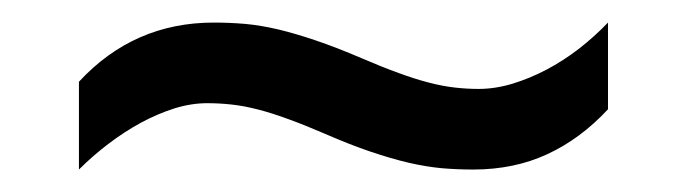

<svg xmlns="http://www.w3.org/2000/svg" viewBox="-20 -504 612 171"><path d="M269.5 -384.8Q251.5 -392.6 236.8 -397.9Q222.2 -403.3 209.7 -406.5Q197.3 -409.7 186.3 -410.9Q175.3 -412.1 164.6 -412.1Q150.4 -412.1 135.5 -407.5Q120.6 -402.8 105.7 -394.8Q90.8 -386.7 76.7 -376Q62.5 -365.2 50.3 -353V-431.2Q99.1 -483.9 170.4 -483.9Q184.6 -483.9 198.5 -482.7Q212.4 -481.4 227.8 -477.8Q243.2 -474.1 261.2 -468Q279.3 -461.9 302.2 -452.1Q320.3 -444.3 335 -439Q349.6 -433.6 362.1 -430.4Q374.5 -427.2 385.3 -426Q396 -424.8 406.2 -424.8Q420.9 -424.8 436.3 -429.4Q451.7 -434.1 466.6 -441.9Q481.4 -449.7 495.4 -460.4Q509.3 -471.2 521.5 -483.9V-406.7Q497.1 -380.4 467.5 -366.7Q438 -353 401.4 -353Q387.2 -353 373.3 -354.2Q359.4 -355.5 343.8 -359.1Q328.1 -362.8 310.1 -368.9Q292 -375 269.5 -384.8Z"/></svg>

Font: Noto Sans Malayalam UI
Style: Regular
Weight: 400
Designer: Monotype Design team
Foundry: Monotype Imaging Inc.
Version: Version 1.03